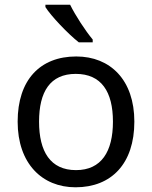

<svg xmlns="http://www.w3.org/2000/svg" viewBox="-20 -852 645 816"><path d="M278 -832H173V-822C196 -785 269 -708 315 -672H374V-684C343 -721 300 -787 278 -832ZM551 -335C551 -512 449 -612 304 -612C150 -612 55 -512 55 -335C55 -157 159 -56 301 -56C454 -56 551 -157 551 -335ZM146 -335C146 -462 193 -538 302 -538C411 -538 460 -462 460 -335C460 -208 411 -129 303 -129C194 -129 146 -208 146 -335Z"/></svg>

Font: Noto Sans Malayalam UI
Style: Regular
Weight: 400
Designer: Jelle Bosma - Monotype Design Team
Foundry: Monotype Imaging Inc.
Version: Version 2.104